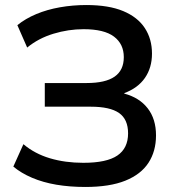

<svg xmlns="http://www.w3.org/2000/svg" viewBox="-20 -734 716 763"><path d="M319 9Q257 9 204 0Q151 -9 107.5 -27.5Q64 -46 33 -72L73 -161Q118 -123 178.5 -105Q239 -87 311 -87Q404 -87 446.5 -116Q489 -145 489 -204Q489 -260 453 -285Q417 -310 341 -310H158V-404H324Q399 -404 435.5 -429.5Q472 -455 472 -507Q472 -559 433 -588.5Q394 -618 312 -618Q252 -618 192.5 -600Q133 -582 88 -545L49 -634Q81 -660 124 -678Q167 -696 218 -705Q269 -714 323 -714Q412 -714 469.5 -690Q527 -666 555.5 -622.5Q584 -579 584 -521Q584 -465 556 -424.5Q528 -384 474 -364V-362Q534 -346 567 -303.5Q600 -261 600 -196Q600 -133 570 -87Q540 -41 478 -16Q416 9 319 9Z"/></svg>

Font: Nunito Sans 7pt SemiBold
Style: Regular
Weight: 600
Designer: Vernon Adams
Foundry: Vernon Adams
Version: Version 3.101;gftools[0.9.27]